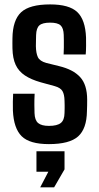

<svg xmlns="http://www.w3.org/2000/svg" viewBox="-20 -628 438 848"><path d="M196 8.5Q111 8.5 75.8 -26.2Q40.5 -61 37 -139.5Q36.5 -160.5 36.8 -179.5Q37 -198.5 38 -214H133Q131.5 -184.5 131.8 -164Q132 -143.5 132.5 -128.5Q133.5 -97 148.5 -84.5Q163.5 -72 196 -72Q232.5 -72 248.5 -84.8Q264.5 -97.5 265 -129Q265.5 -143 265.5 -150.2Q265.5 -157.5 265.5 -164.2Q265.5 -171 265 -183Q264.5 -211 255.8 -225.8Q247 -240.5 222 -247.5L160 -264.5Q117.5 -276.5 90 -294.8Q62.5 -313 49.2 -341.5Q36 -370 35 -414Q34.5 -428 34.8 -438Q35 -448 35 -459Q36 -539 73.2 -573.8Q110.5 -608.5 201.5 -608.5Q285.5 -608.5 321.2 -574.8Q357 -541 360 -462Q360.5 -451 360.2 -426Q360 -401 358.5 -387.5H261Q262 -401.5 262 -418Q262 -434.5 262 -449.5Q262 -464.5 261.5 -474Q260.5 -504 247.5 -516Q234.5 -528 201.5 -528Q167.5 -528 154 -516Q140.5 -504 139.5 -474Q139.5 -467 139 -455Q138.5 -443 138.5 -424Q139 -393.5 147.2 -375.8Q155.5 -358 184.5 -350L241 -336Q303.5 -321 334.2 -287.2Q365 -253.5 365 -187.5Q365 -174 364.8 -162.5Q364.5 -151 364 -137Q363 -59.5 325 -25.5Q287 8.5 196 8.5ZM157.5 199.5 193.5 130.5H141V40H265V120L219 199.5Z"/></svg>

Font: Big Shoulders Medium
Style: Regular
Weight: 500
Designer: Patric King
Foundry: XO Type Co
Version: Version 2.002